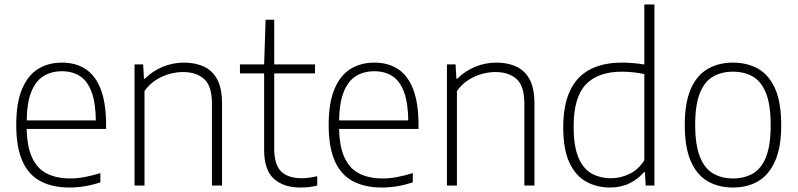

<svg xmlns="http://www.w3.org/2000/svg" viewBox="-20 -828 3560 857"><path d="M290 9Q214 9 160.8 -19.2Q107.5 -47.5 80 -109Q52.5 -170.5 52.5 -270.5Q52.5 -368 78 -429.5Q103.5 -491 149.2 -519.8Q195 -548.5 256.5 -548.5Q318 -548.5 362 -519.8Q406 -491 429.8 -429.5Q453.5 -368 453.5 -270V-252.5H75V-290.5H422.5L408 -278Q408 -363.5 390 -414.2Q372 -465 338 -487.5Q304 -510 256.5 -510Q208.5 -510 173.2 -487.8Q138 -465.5 118.5 -414.8Q99 -364 99 -278V-265.5Q99 -180 121.5 -128.5Q144 -77 187.5 -54.2Q231 -31.5 294 -31.5Q324.5 -31.5 357 -37.5Q389.5 -43.5 428 -55.5V-14Q391 -2 357.2 3.5Q323.5 9 290 9Z M580.5 0V-540.5H619L622.5 -477H627Q661.5 -511.5 706.8 -530Q752 -548.5 801.5 -548.5Q851.5 -548.5 889.8 -531Q928 -513.5 949.5 -473.8Q971 -434 971 -366.5V0H926V-365.5Q926 -444.5 891 -475.5Q856 -506.5 796.5 -506.5Q769.5 -506.5 738.5 -498.5Q707.5 -490.5 677.8 -472Q648 -453.5 625 -422V0Z M1321 9Q1245 9 1202 -30.5Q1159 -70 1159 -158.5V-540.5L1165.5 -740H1204V-166Q1204 -92.5 1235.2 -62.5Q1266.5 -32.5 1326.5 -32.5Q1342.5 -32.5 1359.2 -34.8Q1376 -37 1396 -41.5V0.5Q1376.5 5 1358.2 7Q1340 9 1321 9ZM1051 -500.5V-540.5H1386V-500.5Z M1684.5 9Q1608.5 9 1555.2 -19.2Q1502 -47.5 1474.5 -109Q1447 -170.5 1447 -270.5Q1447 -368 1472.5 -429.5Q1498 -491 1543.8 -519.8Q1589.5 -548.5 1651 -548.5Q1712.5 -548.5 1756.5 -519.8Q1800.5 -491 1824.2 -429.5Q1848 -368 1848 -270V-252.5H1469.5V-290.5H1817L1802.5 -278Q1802.5 -363.5 1784.5 -414.2Q1766.5 -465 1732.5 -487.5Q1698.5 -510 1651 -510Q1603 -510 1567.8 -487.8Q1532.5 -465.5 1513 -414.8Q1493.5 -364 1493.5 -278V-265.5Q1493.5 -180 1516 -128.5Q1538.5 -77 1582 -54.2Q1625.5 -31.5 1688.5 -31.5Q1719 -31.5 1751.5 -37.5Q1784 -43.5 1822.5 -55.5V-14Q1785.5 -2 1751.8 3.5Q1718 9 1684.5 9Z M1975 0V-540.5H2013.5L2017 -477H2021.5Q2056 -511.5 2101.2 -530Q2146.5 -548.5 2196 -548.5Q2246 -548.5 2284.2 -531Q2322.5 -513.5 2344 -473.8Q2365.5 -434 2365.5 -366.5V0H2320.5V-365.5Q2320.5 -444.5 2285.5 -475.5Q2250.5 -506.5 2191 -506.5Q2164 -506.5 2133 -498.5Q2102 -490.5 2072.2 -472Q2042.5 -453.5 2019.5 -422V0Z M2703 9Q2644 9 2596.8 -17Q2549.5 -43 2521.8 -101.8Q2494 -160.5 2494 -259.5Q2494 -358 2524 -422.2Q2554 -486.5 2612.5 -517.5Q2671 -548.5 2756.5 -548.5Q2782.5 -548.5 2808.5 -546.2Q2834.5 -544 2856 -540V-808H2901V0H2862L2858.5 -59.5H2854Q2829.5 -29.5 2790.8 -10.2Q2752 9 2703 9ZM2708 -32.5Q2750 -32.5 2789.8 -51.8Q2829.5 -71 2856 -112.5V-497Q2836 -502 2808.8 -505Q2781.5 -508 2755.5 -508Q2649 -508 2594.8 -450.8Q2540.5 -393.5 2540.5 -264Q2540.5 -174.5 2562 -124.2Q2583.5 -74 2621.2 -53.2Q2659 -32.5 2708 -32.5Z M3251.5 9Q3187 9 3138.5 -19.2Q3090 -47.5 3063.2 -109Q3036.5 -170.5 3036.5 -270Q3036.5 -369 3063.2 -430.5Q3090 -492 3138.5 -520.2Q3187 -548.5 3251.5 -548.5Q3316.5 -548.5 3365 -520.5Q3413.5 -492.5 3440.2 -431.2Q3467 -370 3467 -270Q3467 -171.5 3440 -109.8Q3413 -48 3364.8 -19.5Q3316.5 9 3251.5 9ZM3251.5 -31.5Q3303 -31.5 3341 -53.8Q3379 -76 3399.5 -128Q3420 -180 3420 -269Q3420 -359 3399.5 -411.2Q3379 -463.5 3341 -485.8Q3303 -508 3251.5 -508Q3200.5 -508 3162.5 -486Q3124.5 -464 3103.8 -412.2Q3083 -360.5 3083 -271.5Q3083 -181.5 3103.8 -129Q3124.5 -76.5 3162.5 -54Q3200.5 -31.5 3251.5 -31.5Z"/></svg>

Font: Encode Sans Condensed Thin ExtraLight
Style: Regular
Weight: 250
Version: Version 3.002